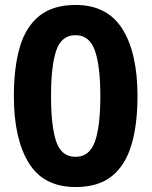

<svg xmlns="http://www.w3.org/2000/svg" viewBox="-20 -745 612 775"><path d="M535 -357Q535 -242 510.5 -160Q486 -78 431.5 -34Q377 10 285 10Q156 10 96 -87.5Q36 -185 36 -357Q36 -473 60 -555Q84 -637 139 -681Q194 -725 285 -725Q413 -725 474 -628Q535 -531 535 -357ZM186 -357Q186 -235 207 -173.5Q228 -112 285 -112Q341 -112 363 -173Q385 -234 385 -357Q385 -479 363 -541Q341 -603 285 -603Q228 -603 207 -541Q186 -479 186 -357Z"/></svg>

Font: Noto Sans Myanmar
Style: Bold
Weight: 700
Designer: Monotype Design Team
Foundry: Monotype Imaging Inc.
Version: Version 2.107; ttfautohint (v1.8.4.7-5d5b)